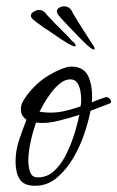

<svg xmlns="http://www.w3.org/2000/svg" viewBox="-20 -587 377 617"><path d="M220 -438Q214 -438 195.5 -449Q177 -460 156.5 -474.5Q136 -489 121 -498Q112 -505 95.5 -517Q79 -529 79 -536Q79 -544 88.5 -549.5Q98 -555 105 -555Q114 -555 120 -550.5Q126 -546 131 -539Q140 -529 155.5 -513Q171 -497 186.5 -482Q202 -467 210 -457Q213 -455 218 -450Q223 -445 223 -440Q223 -438 220 -438ZM281 -428Q274 -429 258.5 -443.5Q243 -458 225.5 -476.5Q208 -495 196 -507Q189 -515 175 -530Q161 -545 163 -553Q165 -561 175 -564.5Q185 -568 192 -566Q201 -564 206 -558.5Q211 -553 214 -545Q221 -533 232.5 -514.5Q244 -496 256 -477.5Q268 -459 275 -448Q277 -445 281 -439Q285 -433 284 -429Q283 -427 281 -428ZM93 10Q56 10 43 -11.5Q30 -33 30 -67Q30 -103 41 -136Q52 -169 65 -202Q58 -207 52.5 -215Q47 -223 47 -238Q47 -255 67 -281.5Q87 -308 112 -328Q123 -337 141 -347.5Q159 -358 178 -365.5Q197 -373 209 -373Q251 -373 265 -339Q279 -305 275 -258Q279 -260 289.5 -264Q300 -268 310 -271.5Q320 -275 322 -275Q327 -275 332 -270Q337 -265 337 -260Q337 -257 334 -255L271 -231Q265 -200 251.5 -159Q238 -118 215.5 -79.5Q193 -41 162.5 -15.5Q132 10 93 10ZM141 -225Q166 -225 189 -230.5Q212 -236 239 -245Q240 -250 240.5 -256Q241 -262 241 -267Q241 -279 238.5 -294Q236 -309 228.5 -320.5Q221 -332 206 -332Q189 -332 173 -319Q157 -306 143.5 -288Q130 -270 120.5 -253Q111 -236 107 -228Q125 -225 141 -225ZM102 -17Q130 -17 151.5 -35.5Q173 -54 189 -84Q205 -114 216.5 -149Q228 -184 235 -218Q205 -208 166.5 -198.5Q128 -189 96 -193Q86 -166 78.5 -132Q71 -98 71 -69Q71 -53 76.5 -35Q82 -17 102 -17ZM220 -438Q214 -438 195.5 -449Q177 -460 156.5 -474.5Q136 -489 121 -498Q112 -505 95.5 -517Q79 -529 79 -536Q79 -544 88.5 -549.5Q98 -555 105 -555Q114 -555 120 -550.5Q126 -546 131 -539Q140 -529 155.5 -513Q171 -497 186.5 -482Q202 -467 210 -457Q213 -455 218 -450Q223 -445 223 -440Q223 -438 220 -438Z"/></svg>

Font: Moon Dance
Style: Regular
Weight: 400
Designer: Robert E. Leuschke
Foundry: Robert E. Leuschke
Version: Version 1.010; ttfautohint (v1.8.3)